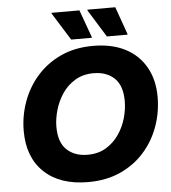

<svg xmlns="http://www.w3.org/2000/svg" viewBox="-61 -989 941 1056"><g transform="rotate(-5 409.0 -460.5)"><path d="M54 -298Q54 -381 82 -459Q110 -537 164 -598.5Q218 -660 296 -696Q374 -732 474 -732Q578 -732 651.5 -694Q725 -656 764.5 -586Q804 -516 804 -422Q804 -337 776 -259Q748 -181 694 -120Q640 -59 562 -23.5Q484 12 384 12Q228 12 141 -70.5Q54 -153 54 -298ZM235 -306Q235 -220 278.5 -179Q322 -138 393 -138Q452 -138 495 -164Q538 -190 566.5 -231.5Q595 -273 608.5 -321.5Q622 -370 622 -414Q622 -500 579 -541Q536 -582 464 -582Q406 -582 362.5 -556Q319 -530 291 -488.5Q263 -447 249 -398.5Q235 -350 235 -306ZM358 -777 263 -929V-933H417L472 -781V-777ZM555 -777 461 -929V-933H615L669 -781V-777Z"/></g></svg>

Font: Kufam
Style: Bold Italic
Weight: 700
Italic angle: -11°
Designer: Artur Schmal
Foundry: Original Type
Version: Version 1.301; ttfautohint (v1.8.3)